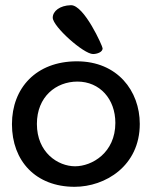

<svg xmlns="http://www.w3.org/2000/svg" viewBox="-20 -708 584 739"><path d="M183 -640C183 -606 302 -500 338 -500C353 -500 375 -507 375 -522C375 -530 304 -689 253 -688C210 -687 183 -665 183 -640ZM518 -231C518 -358 432 -472 276 -472C119 -472 26 -369 26 -230C26 -88 118 11 267 11C385 11 518 -69 518 -231ZM278 -394C364 -394 424 -327 424 -235C424 -120 334 -68 269 -68C203 -68 122 -121 122 -231C122 -336 196 -394 278 -394Z"/></svg>

Font: Life Savers
Style: ExtraBold
Weight: 800
Designer: Pablo Impallari, Rodrigo Fuenzalida, Brenda Gallo
Foundry: Pablo Impallari, Rodrigo Fuenzalida, Brenda Gallo
Version: Version 3.000